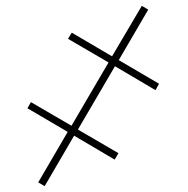

<svg xmlns="http://www.w3.org/2000/svg" viewBox="-20 -645 643 658"><path d="M133 -7 111 -20 212 -193 74 -274 86 -295 225 -214 352 -431 213 -512 226 -533 364 -452 466 -625 488 -612 387 -439 525 -358 513 -336 374 -418 247 -201 386 -120 373 -98 234 -180Z"/></svg>

Font: Noto Sans Thin
Style: Italic
Weight: 100
Italic angle: -12°
Designer: Monotype Design Team
Foundry: Monotype Imaging Inc.
Version: Version 2.013; ttfautohint (v1.8.4.7-5d5b)